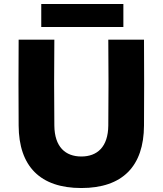

<svg xmlns="http://www.w3.org/2000/svg" viewBox="-20 -933 820 968"><path d="M254 -733H74C73 -529 73 -494 74 -300C75 -95 182 15 390 15C598 15 705 -95 706 -300C707 -494 707 -529 706 -733H526C527 -529 528 -494 526 -300C525 -192 470 -144 390 -144C310 -144 255 -192 254 -300C252 -494 253 -529 254 -733ZM188 -797H602V-913H188Z"/></svg>

Font: Kreadon Extra Bold
Style: Regular
Weight: 800
Designer: kohakuno
Foundry: StudioGnu
Version: Version 1.000;Glyphs 3.1.2 (3151)